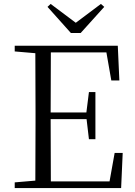

<svg xmlns="http://www.w3.org/2000/svg" viewBox="-20 -958 689 978"><path d="M494 -938 511 -923 391 -790H341L222 -923L238 -938L366 -842ZM238 -385H420L433 -489H466V-249H433L421 -351H238L239 -34H538L564 -179H605L597 0H55V-29L160 -38L161 -335V-390L160 -687L55 -696V-725H580L588 -548H547L522 -691H239Z"/></svg>

Font: GL-CurulMinamoto Light
Style: Regular
Weight: 300
Designer: Eunice (kana); Ryoko NISHIZUKA 西塚涼子 (ideographs); Frank Grießhammer (Latin, Greek & Cyrillic); Wenlong ZHANG
Foundry: Gutenberg Labo; Adobe
Version: Version 1.002